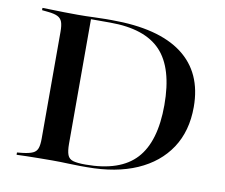

<svg xmlns="http://www.w3.org/2000/svg" viewBox="-67 -653 863 735"><g transform="rotate(10 364.5 -285.5)"><path d="M287.1 0Q266.1 0 239.5 -1.2Q212.9 -2.4 179 -2.4Q150.8 -2.4 125.4 -2Q100 -1.6 78.6 -1.2Q57.3 -0.8 41.1 0V-8.9L64.5 -11.3Q89.5 -14.5 102.4 -20.6Q115.3 -26.6 120.2 -39.9Q125 -53.2 125 -78.2V-492.7Q125 -517.7 120.2 -531Q115.3 -544.4 102.4 -550.8Q89.5 -557.3 64.5 -559.7L41.1 -562.1V-571Q57.3 -571 78.6 -570.2Q100 -569.4 125.4 -569Q150.8 -568.5 179 -568.5Q212.9 -568.5 239.5 -569.8Q266.1 -571 287.1 -571H310.5Q492.7 -571 585.1 -501.2Q677.4 -431.5 677.4 -297.6Q677.4 -204 633.5 -137.5Q589.5 -71 508.5 -35.5Q427.4 0 314.5 0ZM307.3 -8.9Q441.9 -8.9 503.6 -76.2Q565.3 -143.5 565.3 -285.5Q565.3 -429 503.2 -494.8Q441.1 -560.5 306.5 -560.5H231.5V-76.6Q231.5 -48.4 237.1 -33.5Q242.7 -18.5 258.9 -13.7Q275 -8.9 307.3 -8.9Z"/></g></svg>

Font: Playfair 144pt SemiExpanded SemiBold
Style: Regular
Weight: 600
Width: 6
Designer: Claus Eggers Sørensen
Foundry: Claus Eggers Sørensen
Version: Version 2.203